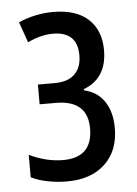

<svg xmlns="http://www.w3.org/2000/svg" viewBox="-45 -584 448 630"><g transform="rotate(-5 178.5 -269.0)"><path d="M151 10Q120 10 88.5 4Q57 -2 33 -14V-88Q62 -74 90 -67.5Q118 -61 144 -61Q241 -61 241 -157Q241 -250 136 -250H83V-315H138Q182 -315 204.5 -337Q227 -359 227 -399Q227 -477 146 -477Q127 -477 106.5 -472Q86 -467 63 -456L39 -524Q95 -548 153 -548Q229 -548 269 -511Q309 -474 309 -409Q309 -316 232 -287V-283Q276 -273 299 -238.5Q322 -204 322 -151Q322 -76 276 -33Q230 10 151 10Z"/></g></svg>

Font: Noto Sans ExtraCondensed
Style: Regular
Weight: 400
Width: 2
Designer: Monotype Design Team
Foundry: Monotype Imaging Inc.
Version: Version 2.013; ttfautohint (v1.8.4.7-5d5b)